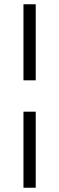

<svg xmlns="http://www.w3.org/2000/svg" viewBox="-20 -740 278 900"><path d="M90 -363.5H147.5V-720H90ZM90 140H147.5V-216.5H90Z"/></svg>

Font: Eudonet Light
Style: Regular
Weight: 300
Designer: Mikhail Sharanda
Foundry: Mikhail Sharanda
Version: Version 4.503;Glyphs 3.1.2 (3151)